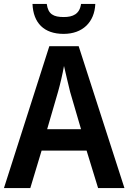

<svg xmlns="http://www.w3.org/2000/svg" viewBox="-20 -949 648 969"><path d="M461 -929H389C382 -878 348 -863 302 -863C250 -863 223 -877 216 -929H144C148 -833 202 -778 301 -778C397 -778 457 -837 461 -929ZM475 0H608L377 -716H229L0 0H133L190 -189H417ZM334 -485 389 -297H218L273 -486C283 -521 296 -576 303 -616C310 -582 327 -516 334 -485Z"/></svg>

Font: Noto Sans Myanmar UI SemiCondensed SemiBold
Style: Regular
Weight: 600
Width: 4
Designer: Monotype Design Team
Foundry: Monotype Imaging Inc.
Version: Version 2.103